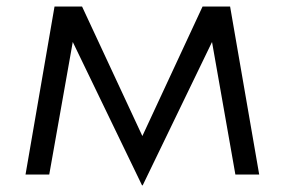

<svg xmlns="http://www.w3.org/2000/svg" viewBox="-20 -533 869 586"><path d="M202.1 -404.9 130.3 -0.3H57.9L146.4 -513H230.5L414.5 -117.8L598.2 -513H682.3L771.1 -0.3H698.4L627.1 -404.9L415.5 32.7H413.5Z"/></svg>

Font: Lineal Thin
Style: Regular
Weight: 200
Designer: Created by Frank Adebiaye with contributions from Anton Moglia & Ariel Martín Pérez
Created by Frank ADEBIAYE with FontF
Foundry: Velvetyne Type Foundry
Version: Version 2.000;Glyphs 3.2 (3227)